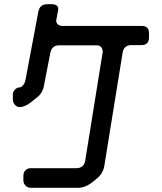

<svg xmlns="http://www.w3.org/2000/svg" viewBox="-20 -787 768 911"><path d="M91 69Q91 83 101 93.5Q111 104 125 104H353Q388 104 429 69L442 58Q469 35 475 0L562 -538Q565 -556 576 -564.5Q587 -573 603 -573H652Q668 -573 677.5 -582Q687 -591 687 -608V-630Q687 -664 652 -664H277Q261 -664 253 -673Q245 -682 247 -691L256 -740Q258 -754 249.5 -760.5Q241 -767 226 -767H204Q169 -767 162 -732L101 -408Q98 -393 89.5 -382.5Q81 -372 71 -372Q61 -372 51 -362Q41 -352 41 -338V-316Q41 -301 50.5 -290Q60 -279 74 -279Q98 -279 127 -302L156 -325Q183 -346 189 -383L219 -537Q227 -572 260 -572H439Q455 -572 462 -560.5Q469 -549 467 -538L384 -23Q381 -6 370 2.5Q359 11 343 11H125Q111 11 101 21Q91 31 91 46Z"/></svg>

Font: WDXL Lubrifont SC
Style: Regular
Weight: 400
Designer: [WDXL Lubrifont] Copyright 2020-2022 (c) NightFurySL2001, Skr-ZERO; [ZCOOL QingKe HuangYou] Copyright 2018-2022 (c) The 
Version: Version 2.001;hotconv 1.1.1;makeotfexe 2.6.0